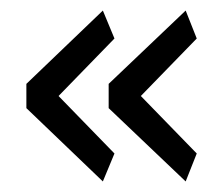

<svg xmlns="http://www.w3.org/2000/svg" viewBox="-20 -427 413 364"><path d="M186 -222 332 -83 353 -136 247 -245 353 -354 332 -407 186 -268ZM30 -222 175 -83 197 -136 91 -245 197 -354 175 -407 30 -268Z"/></svg>

Font: Catamaran
Style: Regular
Weight: 400
Designer: Pria Ravichandran
Version: Version 2.000